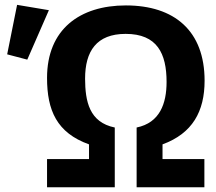

<svg xmlns="http://www.w3.org/2000/svg" viewBox="-20 -791 914 811"><path d="M178.7 0H464.8V-252.4C356.9 -274.4 339.8 -363.3 339.4 -458.5C339.4 -574.7 387.7 -647.9 510.7 -647.9C644 -647.9 683.6 -564.9 683.6 -444.8C683.6 -354 655.3 -272.5 557.1 -252.4V0H843.3V-119.1H666.5V-181.2C793 -227.5 844.2 -320.3 844.2 -450.2C844.2 -661.1 716.3 -768.1 511.7 -768.1C317.4 -768.1 178.7 -667.5 178.7 -461.9C178.7 -325.2 219.7 -230 356 -181.2V-119.1H178.7ZM95.2 -539.1 186.5 -748 52.2 -770.5 10.3 -561.5Z"/></svg>

Font: Winston ExtraBold
Style: Regular
Weight: 800
Designer: Vernon Adams, Kim Jin-seong, David Berlow, Cristiano Sobral
Foundry: The Winston Project Authors
Version: Version 3.004